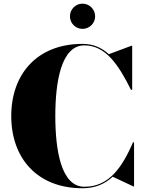

<svg xmlns="http://www.w3.org/2000/svg" viewBox="-20 -994 774 1024"><path d="M353 -907C353 -870 383 -840 420 -840C457 -840 487.5 -870 487.5 -907C487.5 -944 457 -974.5 420 -974.5C383 -974.5 353 -944 353 -907ZM695 -235H689.5C632.5 -104.5 563.5 2 430 2C306 2 275 -193 275 -375C275 -557 306 -752 430 -752C542 -752 611 -651 678.5 -515H685V-750H681L560.5 -705C522 -740 477 -760 420 -760C177 -760 40 -598 40 -375C40 -152 177 10 420 10C487.5 10 539 -12.5 581 -51.5L691 0H695Z"/></svg>

Font: Bodoni* 36pt Fatface
Style: Regular
Weight: 900
Version: Version 2.3